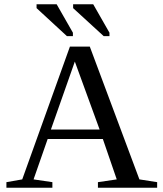

<svg xmlns="http://www.w3.org/2000/svg" viewBox="-20 -878 762 898"><path d="M225 -26V0H10V-26L84 -39L307 -660H400L632 -39L715 -26V0H438V-26L526 -39L461 -228H203L137 -39ZM330 -590 218 -272H446ZM465 -709 322 -840V-858H416L492 -725V-709ZM293 -709 151 -840V-858H245L321 -725V-709Z"/></svg>

Font: Libra Serif Modern
Style: Regular
Weight: 400
Designer: Stefan Peev, Context Ltd
Foundry: Stefan Peev, Context Ltd
Version: Version 1.000